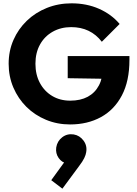

<svg xmlns="http://www.w3.org/2000/svg" viewBox="-20 -737 825 1154"><path d="M401 11Q324 11 256.5 -17Q189 -45 139 -94.5Q89 -144 60.5 -210.5Q32 -277 32 -354Q32 -431 61 -497Q90 -563 141.5 -612.5Q193 -662 262 -689.5Q331 -717 410 -717Q501 -717 575.5 -684Q650 -651 699 -593L592 -486Q558 -530 512 -552Q466 -574 408 -574Q346 -574 297 -546.5Q248 -519 220.5 -469.5Q193 -420 193 -354Q193 -288 220 -238Q247 -188 294 -160Q341 -132 402 -132Q464 -132 507.5 -155.5Q551 -179 574.5 -223.5Q598 -268 598 -332L702 -262L387 -267V-400H758V-377Q758 -250 712.5 -163.5Q667 -77 586.5 -33Q506 11 401 11ZM355 397 288 346 378 222 425 217Q416 230 404.5 238Q393 246 380 244Q352 240 332.5 212.5Q313 185 318 149Q324 111 354 88Q384 65 423 71Q459 77 482 108Q505 139 498 178Q496 193 486.5 213Q477 233 454 263Z"/></svg>

Font: Outfit
Style: Bold
Weight: 700
Designer: Rodrigo Fuenzalida
Foundry: fragTYPE
Version: Version 1.100;gftools[0.9.27]